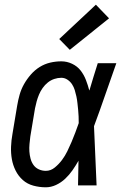

<svg xmlns="http://www.w3.org/2000/svg" viewBox="-20 -789 540 817"><path d="M175 8Q148 8 122 1Q96 -6 77 -23Q58 -40 46.5 -63Q35 -86 30.5 -111.5Q26 -137 27 -164.5Q28 -192 33 -219L53 -339Q57 -363 63.5 -386Q70 -409 82 -430.5Q94 -452 111 -471.5Q128 -491 149 -504Q170 -517 193.5 -522.5Q217 -528 241 -528Q265 -528 287 -517.5Q309 -507 323 -489Q337 -471 345.5 -449Q354 -427 360 -404L361 -406Q369 -434 378 -462.5Q387 -491 396 -520H475Q451 -453 428 -386Q405 -319 380 -252Q383 -189 385.5 -126Q388 -63 391 0H312Q313 -26 313 -52.5Q313 -79 314 -105Q302 -84 288.5 -64.5Q275 -45 257.5 -28.5Q240 -12 218.5 -2Q197 8 175 8ZM175 -62Q196 -62 213.5 -76.5Q231 -91 244 -108.5Q257 -126 266.5 -145.5Q276 -165 284.5 -185Q293 -205 300.5 -225Q308 -245 315 -265Q315 -279 314.5 -293.5Q314 -308 312.5 -322Q311 -336 309.5 -350.5Q308 -365 305 -379Q302 -393 298 -406Q294 -419 286.5 -430.5Q279 -442 267 -450Q255 -458 241 -458Q226 -458 211 -453Q196 -448 183.5 -438Q171 -428 161.5 -414.5Q152 -401 146 -386.5Q140 -372 136 -357.5Q132 -343 129 -328L109 -208Q107 -192 105.5 -176Q104 -160 105 -144.5Q106 -129 110 -114Q114 -99 122.5 -87Q131 -75 145 -68.5Q159 -62 175 -62ZM277 -577 232 -623 388 -769 444 -711Z"/></svg>

Font: Iosevka Gothic
Style: Italic
Weight: 400
Italic angle: -9°
Monospace: yes
Designer: Belleve Invis
Foundry: Belleve Invis
Version: Version 15.5.1; ttfautohint (v1.8.4)